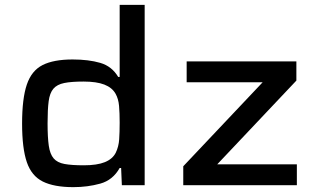

<svg xmlns="http://www.w3.org/2000/svg" viewBox="-20 -763 1305 791"><path d="M282 8Q203 8 156.5 -15Q110 -38 90.5 -95Q71 -152 71 -254Q71 -357 90.5 -414.5Q110 -472 155.5 -495Q201 -518 279 -518Q345 -518 393 -504Q441 -490 467 -446H473V-743H576V0H482L479 -71H473Q445 -21 393 -6.5Q341 8 282 8ZM325 -82Q380 -82 412 -95Q444 -108 457 -134Q469 -159 471 -189Q473 -219 473 -258Q473 -297 470.5 -326.5Q468 -356 456 -377Q442 -402 410 -414.5Q378 -427 324 -427Q274 -427 244.5 -421Q215 -415 200 -397.5Q185 -380 180.5 -346Q176 -312 176 -255Q176 -197 181 -162.5Q186 -128 201 -110.5Q216 -93 245.5 -87.5Q275 -82 325 -82ZM735 0V-78L1062 -424H749V-510H1201V-431L875 -86H1203V0Z"/></svg>

Font: Saira Expanded Medium
Style: Regular
Weight: 500
Width: 7
Designer: Hector Gatti with collaboration of the Omnibus-Type team
Foundry: Omnibus-Type
Version: Version 1.100; ttfautohint (v1.8.3)